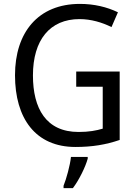

<svg xmlns="http://www.w3.org/2000/svg" viewBox="-20 -744 701 985"><path d="M371 -377V-299H507V-84C474 -74 436 -67 383 -67C216 -67 149 -188 149 -357C149 -539 236 -646 388 -646C447 -646 504 -629 552 -605L585 -681C529 -708 463 -724 390 -724C175 -724 57 -577 57 -358C57 -137 162 10 367 10C454 10 524 -2 594 -26V-377ZM430 70V61H344C340 103 320 175 306 209V221H354C386 179 419 111 430 70Z"/></svg>

Font: Noto Sans Lao UI SemCond
Style: Regular
Weight: 400
Width: 4
Designer: Monotype Design Team
Foundry: Monotype Imaging Inc.
Version: Version 2.000